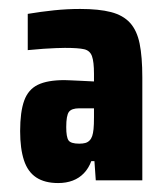

<svg xmlns="http://www.w3.org/2000/svg" viewBox="-20 -716 375 429"><path d="M110 -307Q80 -307 61 -319.5Q42 -332 33.5 -358Q25 -384 25 -423Q25 -466 34 -491Q43 -516 64.5 -526.5Q86 -537 124 -537Q129 -537 138 -536.5Q147 -536 160 -535.5Q173 -535 190 -534V-551Q190 -578 185.5 -590.5Q181 -603 168 -606Q155 -609 125 -609Q117 -609 104.5 -608.5Q92 -608 77 -607Q62 -606 42 -604V-685Q72 -690 101 -693Q130 -696 159 -696Q201 -696 228 -689Q255 -682 270.5 -665Q286 -648 292 -618.5Q298 -589 298 -543V-313H194L191 -356H184Q178 -340 167.5 -329Q157 -318 142.5 -312.5Q128 -307 110 -307ZM157 -395Q165 -395 170.5 -396.5Q176 -398 180 -402Q184 -406 186 -412Q188 -418 189 -427.5Q190 -437 190 -454V-474H157Q140 -474 134 -466Q128 -458 128 -432Q128 -410 133 -402.5Q138 -395 157 -395Z"/></svg>

Font: Saira Condensed ExtraBold
Style: Regular
Weight: 800
Width: 3
Designer: Hector Gatti with collaboration of the Omnibus-Type team
Foundry: Omnibus-Type
Version: Version 1.101